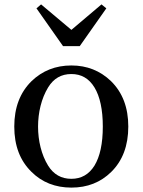

<svg xmlns="http://www.w3.org/2000/svg" viewBox="-20 -839 650 874"><path d="M305 15C378 15 438 -9 486 -56C538 -107 564 -176 564 -263C564 -349 538 -418 485 -470C436 -517 376 -541 305 -541C233 -541 173 -517 124 -470C71 -418 45 -349 45 -263C45 -176 71 -108 123 -57C171 -9 232 15 305 15ZM305 -25C259 -25 224 -45 199 -85C138 -184 138 -341 199 -441C224 -482 259 -502 305 -502C350 -502 385 -482 410 -441C435 -400 448 -340 448 -263C448 -185 435 -126 410 -85C385 -45 350 -25 305 -25ZM343 -629 464 -801 442 -819 305 -703 167 -819 146 -801 267 -629Z"/></svg>

Font: AllPunType SemiBold
Style: Regular
Weight: 600
Version: 1.0